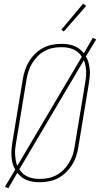

<svg xmlns="http://www.w3.org/2000/svg" viewBox="-20 -981 542 1042"><path d="M25 41 7 32 63 -61Q53 -76 48.5 -94Q44 -112 42.5 -131Q41 -150 42.5 -169.5Q44 -189 47 -208L104 -553Q108 -578 116.5 -602.5Q125 -627 138.5 -649Q152 -671 171.5 -690Q191 -709 214 -721Q237 -733 262.5 -738Q288 -743 313 -743Q331 -743 348.5 -740.5Q366 -738 382 -732Q398 -726 411 -715.5Q424 -705 435 -692L484 -776L502 -767L446 -674Q456 -659 460.5 -641Q465 -623 467 -604Q469 -585 467 -565.5Q465 -546 462 -527L405 -182Q401 -157 393 -132.5Q385 -108 371 -86Q357 -64 337.5 -45Q318 -26 295 -14Q272 -2 246.5 3Q221 8 196 8Q178 8 160.5 5.5Q143 3 127 -3Q111 -9 98 -19.5Q85 -30 74 -43ZM74 -81 424 -673Q415 -687 403.5 -697Q392 -707 377 -713.5Q362 -720 345.5 -722.5Q329 -725 312 -725Q290 -725 267 -720.5Q244 -716 222.5 -704.5Q201 -693 184 -675.5Q167 -658 154.5 -637.5Q142 -617 135 -595Q128 -573 124 -550L67 -205Q64 -189 62.5 -173Q61 -157 62 -141.5Q63 -126 65.5 -110.5Q68 -95 74 -81ZM197 -10Q219 -10 242 -14.5Q265 -19 286.5 -30.5Q308 -42 325 -59.5Q342 -77 354.5 -97.5Q367 -118 374.5 -140Q382 -162 385 -185L442 -530Q445 -546 446.5 -562Q448 -578 447.5 -593.5Q447 -609 444 -624.5Q441 -640 435 -654L85 -62Q94 -48 105.5 -38Q117 -28 132 -21.5Q147 -15 163.5 -12.5Q180 -10 197 -10ZM326 -810 313 -820 431 -961 448 -949Z"/></svg>

Font: Iosevka Curly Slab Thin
Style: Italic
Weight: 100
Italic angle: -9°
Monospace: yes
Designer: Belleve Invis
Foundry: Belleve Invis
Version: Version 22.1.2; ttfautohint (v1.8.4)